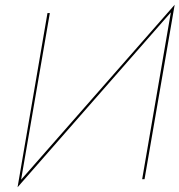

<svg xmlns="http://www.w3.org/2000/svg" viewBox="-20 -755 756 809"><path d="M54 34 62 10 716 -735 707 -711ZM67 13 54 34 180 -700H190ZM589 0H579L702 -715L716 -735Z"/></svg>

Font: Jost Thin
Style: Italic
Weight: 200
Italic angle: -5°
Version: Version 3.710